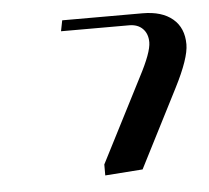

<svg xmlns="http://www.w3.org/2000/svg" viewBox="-37 -622 483 443"><g transform="rotate(-5 204.5 -400.5)"><path d="M117.2 -558.1 122.1 -583H308.1Q353 -583 377.9 -562Q402.8 -541 402.8 -502.9Q402.8 -470.7 369.1 -404.8L276.9 -224.1L189.9 -217.8V-243.2L289.1 -437Q317.9 -491.7 317.9 -515.1Q317.9 -534.7 306.4 -546.4Q294.9 -558.1 274.9 -558.1Z"/></g></svg>

Font: Dehuti Alt
Style: Bold-Italic
Weight: 700
Version: Version 1.2